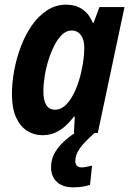

<svg xmlns="http://www.w3.org/2000/svg" viewBox="-20 -576 565 832"><path d="M163.6 9.8Q127 9.8 96.9 -9.5Q66.9 -28.8 49.3 -68.1Q31.7 -107.4 31.7 -168Q31.7 -216.8 41.5 -270.3Q51.3 -323.7 70.6 -374.5Q89.8 -425.3 118.2 -466.1Q146.5 -506.8 183.8 -531.2Q221.2 -555.7 266.6 -555.7Q294.9 -555.7 316.9 -546.6Q338.9 -537.6 355.2 -520.3Q371.6 -502.9 381.8 -477.1H385.3L411.1 -545.4H519.5L403.8 0H300.3L304.2 -70.8H300.8Q282.2 -46.9 262 -28.8Q241.7 -10.7 217.8 -0.5Q193.8 9.8 163.6 9.8ZM217.8 -100.6Q246.1 -100.6 268.8 -125Q291.5 -149.4 307.6 -187.3Q323.7 -225.1 332 -264.2Q339.4 -297.4 342.3 -322.3Q345.2 -347.2 345.2 -370.6Q345.2 -403.8 330.6 -423.8Q315.9 -443.8 290 -443.8Q268.6 -443.8 250 -426.8Q231.4 -409.7 216.6 -381.1Q201.7 -352.5 190.7 -317.9Q179.7 -283.2 173.8 -247.1Q168 -210.9 168 -179.7Q168 -140.6 180.9 -120.6Q193.8 -100.6 217.8 -100.6ZM297.9 235.8Q251 235.8 226.1 211.9Q201.2 188 201.2 149.4Q201.2 118.2 214.1 92.3Q227.1 66.4 250.2 43.7Q273.4 21 304.2 0H390.1Q365.2 22 346.4 42Q327.6 62 317.1 81.5Q306.6 101.1 306.2 122.1Q306.2 135.3 313.7 142.3Q321.3 149.4 333 149.4Q344.2 149.4 355.5 147Q366.7 144.5 378.9 141.6L370.1 225.1Q353.5 230.5 335.9 233.2Q318.4 235.8 297.9 235.8Z"/></svg>

Font: Open Sans SemiCondensed
Style: Bold Italic
Weight: 700
Width: 4
Italic angle: -12°
Designer: Monotype Design Team
Foundry: Monotype Imaging Inc.
Version: Version 3.003